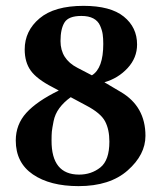

<svg xmlns="http://www.w3.org/2000/svg" viewBox="-20 -630 554 660"><path d="M259.8 -575.2Q215.8 -575.2 201.9 -553Q188 -530.8 188 -488.8Q188 -426.8 246.1 -397L295.9 -371.1Q335 -395 335 -479Q335 -498 333 -512Q331.1 -525.9 324 -542Q316.9 -558.1 300.8 -566.7Q284.7 -575.2 259.8 -575.2ZM451.2 -477.1Q451.2 -431.2 418.7 -396Q386.2 -360.8 338.9 -347.2L395 -314Q480 -264.2 480 -163.1Q480 -98.1 418.9 -44.2Q357.9 9.8 250 9.8Q151.9 9.8 93 -30.5Q34.2 -70.8 34.2 -147Q34.2 -202.1 70.6 -242.2Q106.9 -282.2 182.1 -318.8L161.1 -330.1Q106.9 -357.9 85.9 -387Q64.9 -416 64.9 -460Q64.9 -523.9 116 -566.9Q167 -609.9 267.1 -609.9Q359.9 -609.9 405.5 -573Q451.2 -536.1 451.2 -477.1ZM252 -29.8Q293.9 -29.8 325 -54.4Q356 -79.1 356 -143.1Q356 -185.1 341.1 -213.1Q326.2 -241.2 276.9 -267.1L223.1 -295.9Q199.2 -278.8 184.1 -258.3Q168.9 -237.8 164.1 -212.9Q159.2 -188 158.2 -177.5Q157.2 -167 157.2 -147Q156.7 -29.8 252 -29.8Z"/></svg>

Font: Linux Libertine
Style: Bold
Weight: 700
Designer: Philipp H. Poll
Foundry: Philipp H. Poll
Version: Version 5.0.3